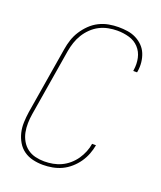

<svg xmlns="http://www.w3.org/2000/svg" viewBox="-139 -831 778 928"><g transform="rotate(20 250.0 -367.5)"><path d="M193 8Q166 8 140.5 2Q115 -4 94.5 -18.5Q74 -33 61 -55Q48 -77 42 -102Q36 -127 37 -154Q38 -181 42 -208L99 -553Q103 -578 111 -602.5Q119 -627 133.5 -649.5Q148 -672 167.5 -691Q187 -710 211 -722Q235 -734 260.5 -738.5Q286 -743 310 -743Q334 -743 357 -739.5Q380 -736 400 -726Q420 -716 435.5 -700.5Q451 -685 459.5 -664.5Q468 -644 470.5 -620.5Q473 -597 469 -573Q469 -572 468.5 -571Q468 -570 468 -568H448Q449 -569 449 -570.5Q449 -572 449 -573Q454 -605 447.5 -635Q441 -665 421 -686.5Q401 -708 371.5 -716.5Q342 -725 310 -725Q288 -725 264.5 -720.5Q241 -716 219.5 -705Q198 -694 180 -676.5Q162 -659 149.5 -638.5Q137 -618 129.5 -595.5Q122 -573 118 -550L61 -205Q57 -181 56.5 -157Q56 -133 60.5 -110.5Q65 -88 76.5 -68Q88 -48 106 -34.5Q124 -21 146.5 -15.5Q169 -10 193 -10Q215 -10 237 -14Q259 -18 279.5 -27.5Q300 -37 318 -52.5Q336 -68 349 -87Q362 -106 370.5 -127Q379 -148 382 -169H402Q398 -146 389 -122.5Q380 -99 365.5 -78Q351 -57 331 -39.5Q311 -22 288.5 -11.5Q266 -1 241.5 3.5Q217 8 193 8Z"/></g></svg>

Font: Iosevka SS04 Thin Oblique
Style: Regular
Weight: 100
Italic angle: -9°
Monospace: yes
Designer: Belleve Invis
Foundry: Belleve Invis
Version: Version 19.0.0; ttfautohint (v1.8.4)